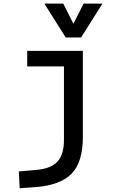

<svg xmlns="http://www.w3.org/2000/svg" viewBox="-20 -796 626 1051"><path d="M87.9 234.4 83 142.6 180.7 133.8Q259.3 127 294.7 88.1Q330.1 49.3 330.1 -30.3V-187.5H433.6V-45.9Q433.6 92.3 371.1 155.5Q308.6 218.8 170.9 228.5ZM128.9 -432.6V-517.6H337.9V-432.6ZM330.1 -170.9V-517.6H433.6V-170.9ZM339.8 -590.8 222.7 -776.4H326.2L386.7 -656.2H377L437.5 -776.4H541L423.8 -590.8Z"/></svg>

Font: Cascadia Mono
Style: Regular
Weight: 400
Monospace: yes
Designer: Aaron Bell
Foundry: Saja Typeworks
Version: Version 2404.023